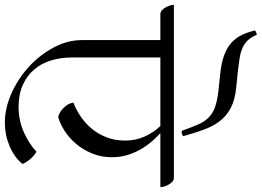

<svg xmlns="http://www.w3.org/2000/svg" viewBox="-203 -921 1083 795"><g transform="rotate(90 338.5 -523.5)"><path d="M523 -501Q523 -543 507 -579.5Q491 -616 463 -646H179V-279Q179 -234 191 -194Q203 -154 228.5 -124Q254 -94 292.5 -76.5Q331 -59 384 -59Q441 -59 490 -81.5Q539 -104 569 -133Q584 -125 598.5 -108.5Q613 -92 620 -75Q592 -41 545.5 -21.5Q499 -2 450 -2Q389 -2 327.5 -29.5Q266 -57 217 -102Q168 -147 137.5 -204.5Q107 -262 107 -321V-646H0Q-9 -646 -16 -652Q-23 -658 -28 -667Q-33 -676 -36 -685.5Q-39 -695 -39 -702H677Q686 -702 693 -696Q700 -690 705 -681Q710 -672 713 -662.5Q716 -653 716 -646H492Q541 -602 566.5 -551Q592 -500 592 -446Q592 -401 576.5 -363.5Q561 -326 537 -297.5Q513 -269 483.5 -250Q454 -231 426 -223Q405 -227 386.5 -246.5Q368 -266 366 -286Q393 -296 421 -314.5Q449 -333 471.5 -359Q494 -385 508.5 -420.5Q523 -456 523 -501ZM85 -1045Q95 -1022 107.5 -1008.5Q120 -995 138.5 -986.5Q157 -978 183 -974Q209 -970 245 -966L304 -960Q355 -955 388 -937.5Q421 -920 442.5 -892Q464 -864 478 -825.5Q492 -787 505 -740Q496 -734 483 -734Q469 -773 457.5 -800Q446 -827 428.5 -845Q411 -863 384 -872.5Q357 -882 313 -887L254 -893Q202 -898 169 -910.5Q136 -923 116 -942Q96 -961 85 -985Q74 -1009 67 -1038Q70 -1040 75 -1042.5Q80 -1045 85 -1045Z"/></g></svg>

Font: Gotu
Style: Regular
Weight: 400
Designer: Sarang Kulkarni & Kailash Malviya
Foundry: Ek Type
Version: Version 2.320;hotconv 1.0.109;makeotfexe 2.5.65596; ttfautoh